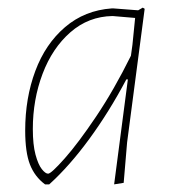

<svg xmlns="http://www.w3.org/2000/svg" viewBox="-20 -479 462 503"><path d="M359 -456 313 -106 304 0 279 4 315 -271H311Q266 -186 214 -115Q162 -44 109 4H98Q71 -16 58.5 -48Q46 -80 46 -137Q46 -222 72.5 -293Q99 -364 150.5 -408Q202 -452 273 -457H277L342 -452L354 -459ZM323 -333 327 -362 334 -432 275 -437Q212 -436 164.5 -394.5Q117 -353 91.5 -285.5Q66 -218 66 -141Q66 -100 73 -74Q80 -48 89.5 -36Q99 -24 106 -24Q114 -24 149.5 -64Q185 -104 232 -174Q279 -244 323 -333Z"/></svg>

Font: Luna Sans Thin
Style: Italic
Weight: 250
Italic angle: -7°
Designer: Juan Pablo del Peral
Foundry: Huerta Tipografica
Version: Version 2.001; ttfautohint (v1.5)